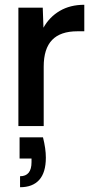

<svg xmlns="http://www.w3.org/2000/svg" viewBox="-20 -528 393 804"><path d="M57 0V-496H159L162 -412Q187 -457 230.5 -482.5Q274 -508 333 -508V-397H304Q233 -397 198 -360.5Q163 -324 163 -249V0ZM64 256V210Q112 210 112 151V136H62V47H160Q166 71 169 92Q172 113 172 132Q172 194 144.5 225Q117 256 64 256Z"/></svg>

Font: Rethink Sans Medium
Style: Regular
Weight: 500
Designer: The Rethink Sans project authors (Hans Thiessen). DM Sans designed by Colophon Foundry.
Foundry: Rethink Communications LLC
Version: Version 1.001